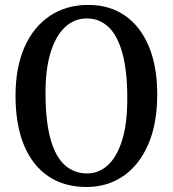

<svg xmlns="http://www.w3.org/2000/svg" viewBox="-20 -733 690 767"><path d="M332.8 -713.4Q418 -713.4 479.8 -670.3Q541.5 -627.1 574.8 -547.1Q608.1 -467.1 608.1 -356.6Q608.1 -238.6 572 -155.8Q535.8 -72.9 472.2 -29.4Q408.5 14 325.7 14Q235.8 14 172.3 -29.3Q108.7 -72.7 75.3 -154.3Q42 -235.9 42 -350.7Q42 -463.1 77.8 -544.4Q113.7 -625.7 179.2 -669.6Q244.6 -713.4 332.8 -713.4ZM488.5 -339.7Q488.5 -450.4 468.8 -521Q449.1 -591.7 413 -625.5Q376.9 -659.3 327.3 -659.3Q276.9 -659.3 239.9 -624.8Q202.9 -590.3 182.4 -524.2Q161.8 -458.1 161.8 -362.7Q161.8 -249.4 181.7 -178.1Q201.5 -106.8 238.8 -73.5Q276 -40.1 328.4 -40.1Q374 -40.1 410.2 -72.6Q446.4 -105 467.4 -171.3Q488.5 -237.6 488.5 -339.7Z"/></svg>

Font: Fraunces SuperSoft Wonky
Style: Regular
Weight: 900
Version: Version 1.000;[b76b70a41]